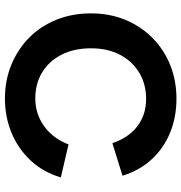

<svg xmlns="http://www.w3.org/2000/svg" viewBox="2 -748 752 797"><g transform="rotate(90 378.5 -349.0)"><path d="M389 7Q313 7 248.5 -19.5Q184 -46 136 -93.5Q88 -141 61.5 -206.5Q35 -272 35 -350Q35 -428 62 -493Q89 -558 137 -605.5Q185 -653 249.5 -679Q314 -705 389 -705Q466 -705 530.5 -678.5Q595 -652 641 -602Q687 -552 709 -481L574 -439Q550 -508 502.5 -543.5Q455 -579 390 -579Q329 -579 281.5 -550.5Q234 -522 207 -471Q180 -420 180 -350Q180 -280 206.5 -228Q233 -176 280 -147.5Q327 -119 388 -119Q452 -119 503 -155.5Q554 -192 579 -257L716 -225Q694 -151 645 -99Q596 -47 530 -20Q464 7 389 7Z"/></g></svg>

Font: Parkinsans SemiBold
Style: Regular
Weight: 600
Designer: Red Stone, Indian Type Foundry
Foundry: Indian Type Foundry
Version: Version 1.000